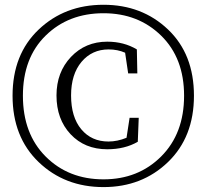

<svg xmlns="http://www.w3.org/2000/svg" viewBox="-20 -763 857 798"><path d="M505.9 -190.4 518.6 -273.4H556.6L552.7 -173.8Q499 -142.6 425.8 -142.6Q332 -142.6 273.4 -205.1Q214.8 -267.6 214.8 -366.2Q214.8 -462.9 274.9 -526.4Q335 -589.8 425.8 -589.8Q495.1 -589.8 548.8 -557.6L550.8 -458H512.7L500 -543.9Q468.8 -557.6 431.6 -557.6Q362.3 -557.6 318.8 -505.9Q275.4 -454.1 275.4 -366.2Q275.4 -276.4 317.9 -225.6Q360.4 -174.8 430.7 -174.8Q467.8 -174.8 505.9 -190.4ZM410.2 -17.6Q554.7 -17.6 649.9 -112.8Q745.1 -208 745.1 -365.2Q745.1 -521.5 649.9 -614.7Q554.7 -708 410.2 -708Q264.6 -708 169.9 -615.2Q75.2 -522.5 75.2 -365.2Q75.2 -207 169.9 -112.3Q264.6 -17.6 410.2 -17.6ZM410.2 -743.2Q570.3 -743.2 678.2 -640.6Q786.1 -538.1 786.1 -365.2Q786.1 -193.4 678.2 -89.4Q570.3 14.6 410.2 14.6Q249 14.6 140.6 -89.4Q32.2 -193.4 32.2 -365.2Q32.2 -537.1 140.6 -640.1Q249 -743.2 410.2 -743.2Z"/></svg>

Font: GenYoMin TW TTF Light
Style: Regular
Weight: 300
Version: Version 1.300